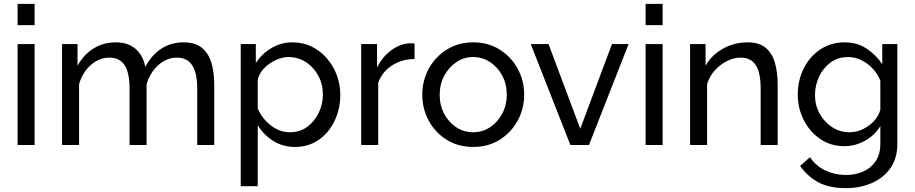

<svg xmlns="http://www.w3.org/2000/svg" viewBox="-20 -750 4732 993"><path d="M71 -620V-730H159V-620ZM71 0V-522H159V0Z M1088 0H1000V-292Q1000 -374 973.5 -413Q947 -452 895 -452Q842 -452 799 -413.5Q756 -375 738 -314V0H650V-292Q650 -375 624 -413.5Q598 -452 546 -452Q494 -452 450.5 -414.5Q407 -377 389 -315V0H301V-522H381V-410Q413 -468 464 -499.5Q515 -531 579 -531Q644 -531 683 -495.5Q722 -460 731 -404Q801 -531 930 -531Q990 -531 1024.5 -502.5Q1059 -474 1073.5 -424.5Q1088 -375 1088 -312Z M1506 10Q1442 10 1392 -22Q1342 -54 1313 -103V213H1225V-522H1303V-424Q1334 -472 1384 -501.5Q1434 -531 1493 -531Q1547 -531 1592 -509Q1637 -487 1670 -449Q1703 -411 1721.5 -362.5Q1740 -314 1740 -261Q1740 -187 1710.5 -125Q1681 -63 1628 -26.5Q1575 10 1506 10ZM1479 -66Q1531 -66 1569 -94Q1607 -122 1628.5 -167Q1650 -212 1650 -261Q1650 -314 1626.5 -358Q1603 -402 1562.5 -428.5Q1522 -455 1471 -455Q1440 -455 1405.5 -439Q1371 -423 1345.5 -396.5Q1320 -370 1313 -338V-189Q1335 -137 1380.5 -101.5Q1426 -66 1479 -66Z M2124 -445Q2058 -444 2007.5 -411.5Q1957 -379 1936 -322V0H1848V-522H1930V-401Q1957 -455 2001.5 -488.5Q2046 -522 2095 -526Q2105 -526 2112 -526Q2119 -526 2124 -525Z M2427 10Q2349 10 2289.5 -27.5Q2230 -65 2197 -126.5Q2164 -188 2164 -260Q2164 -333 2197.5 -394.5Q2231 -456 2290.5 -493.5Q2350 -531 2427 -531Q2505 -531 2564.5 -493.5Q2624 -456 2657.5 -394.5Q2691 -333 2691 -260Q2691 -188 2657.5 -126.5Q2624 -65 2565 -27.5Q2506 10 2427 10ZM2254 -259Q2254 -205 2277.5 -161Q2301 -117 2340 -91.5Q2379 -66 2427 -66Q2475 -66 2514.5 -92Q2554 -118 2577.5 -162.5Q2601 -207 2601 -261Q2601 -315 2577.5 -359Q2554 -403 2514.5 -429Q2475 -455 2427 -455Q2379 -455 2340 -428.5Q2301 -402 2277.5 -358Q2254 -314 2254 -259Z M2930 0 2725 -522H2817L2981 -84L3145 -522H3231L3026 0Z M3319 -620V-730H3407V-620ZM3319 0V-522H3407V0Z M4002 0H3914V-292Q3914 -375 3888.5 -413.5Q3863 -452 3811 -452Q3775 -452 3739.5 -434Q3704 -416 3676.5 -385.5Q3649 -355 3637 -315V0H3549V-522H3629V-410Q3660 -465 3718.5 -498Q3777 -531 3846 -531Q3907 -531 3940.5 -502.5Q3974 -474 3988 -424.5Q4002 -375 4002 -312Z M4347 6Q4276 6 4221.5 -31.5Q4167 -69 4136.5 -130Q4106 -191 4106 -260Q4106 -334 4136.5 -395.5Q4167 -457 4222 -494Q4277 -531 4348 -531Q4413 -531 4461.5 -499Q4510 -467 4543 -418V-522H4621V-6Q4621 68 4585.5 119Q4550 170 4489.5 196.5Q4429 223 4355 223Q4267 223 4211 192Q4155 161 4118 108L4169 63Q4200 109 4249.5 132Q4299 155 4355 155Q4403 155 4443.5 137.5Q4484 120 4508.5 84Q4533 48 4533 -6V-98Q4504 -50 4453.5 -22Q4403 6 4347 6ZM4374 -66Q4411 -66 4445 -83Q4479 -100 4502.5 -127Q4526 -154 4533 -183V-333Q4512 -386 4465 -420.5Q4418 -455 4366 -455Q4313 -455 4274.5 -426Q4236 -397 4215.5 -352Q4195 -307 4195 -258Q4195 -206 4219 -162.5Q4243 -119 4283.5 -92.5Q4324 -66 4374 -66Z"/></svg>

Font: Raleway Medium
Style: Regular
Weight: 500
Designer: Matt McInerney, Pablo Impallari, Rodrigo Fuenzalida
Foundry: Matt McInerney, Pablo Impallari, Rodrigo Fuenzalida
Version: Version 4.026